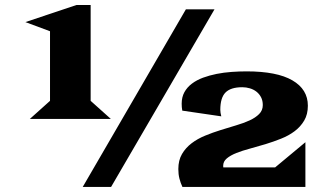

<svg xmlns="http://www.w3.org/2000/svg" viewBox="-20 -737 1313 757"><path d="M177.2 -339.4V-613.8L80.1 -649.9L281.7 -717.3H337.4V-339.4L417 -268.1H97.7ZM712.9 -700.2H825.7L418 0H306.2ZM683.1 -70.3Q683.1 -105 697.5 -129.6Q711.9 -154.3 735.4 -172.1Q758.8 -189.9 788.6 -202.1Q818.4 -214.4 849.6 -224.1Q880.9 -233.9 910.6 -242.7Q940.4 -251.5 963.9 -262.2Q987.3 -272.9 1001.7 -287.4Q1016.1 -301.8 1016.1 -322.8Q1016.1 -340.3 1009.3 -353.5Q1002.4 -366.7 991.2 -375.5Q980 -384.3 965.3 -388.7Q950.7 -393.1 935.1 -393.1Q889.6 -393.1 869.1 -372.3Q848.6 -351.6 848.6 -303.7Q848.6 -293 852.5 -278.3L698.7 -300.8Q697.3 -308.1 696.8 -314.7Q696.3 -321.3 696.3 -328.1Q696.3 -354 707 -373.5Q717.8 -393.1 736.6 -407.2Q755.4 -421.4 780.5 -430.7Q805.7 -439.9 834 -445.6Q862.3 -451.2 892.6 -453.4Q922.9 -455.6 952.1 -455.6Q1071.8 -455.6 1132.8 -420.2Q1193.8 -384.8 1193.8 -320.3Q1193.8 -286.1 1179.4 -261.7Q1165 -237.3 1141.6 -219.7Q1118.2 -202.1 1088.1 -190.2Q1058.1 -178.2 1026.9 -168.7Q995.6 -159.2 965.6 -151.1Q935.5 -143.1 912.1 -133.8Q888.7 -124.5 874.3 -112.5Q859.9 -100.6 859.9 -83Q859.9 -82 860.1 -80.3Q860.4 -78.6 860.4 -77.1H1064.9L1184.1 -176.3V0H699.2Q691.9 -15.6 687.5 -32.7Q683.1 -49.8 683.1 -70.3Z"/></svg>

Font: Goblin One
Style: Regular
Weight: 400
Designer: Riccardo De Franceschi
Foundry: Sorkin Type Co.
Version: Version 1.001